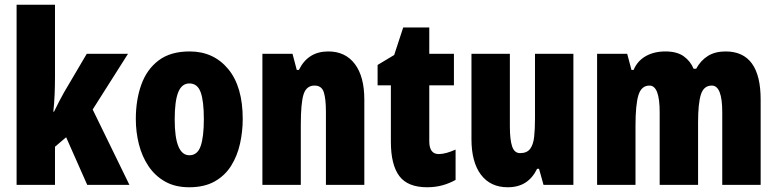

<svg xmlns="http://www.w3.org/2000/svg" viewBox="-20 -780 3278 810"><path d="M212 -458Q212 -420 210.5 -382.5Q209 -345 205 -309H208Q219 -332 230 -353Q241 -374 250 -390L346 -553H520L371 -318L526 0H348L259 -201L212 -161V0H50V-760H212Z M1004 -278Q1004 -225 992.5 -173.5Q981 -122 955 -80.5Q929 -39 885.5 -14.5Q842 10 778 10Q719 10 676.5 -14Q634 -38 606.5 -79Q579 -120 566 -171.5Q553 -223 553 -278Q553 -358 576 -422.5Q599 -487 649 -525Q699 -563 780 -563Q881 -563 942.5 -489Q1004 -415 1004 -278ZM717 -276Q717 -125 779 -125Q813 -125 826.5 -163.5Q840 -202 840 -278Q840 -354 826.5 -391Q813 -428 779 -428Q747 -428 732 -391Q717 -354 717 -276Z M1365 -563Q1437 -563 1477 -510Q1517 -457 1517 -360V0H1355V-308Q1355 -363 1346 -391Q1337 -419 1307 -419Q1273 -419 1261 -383Q1249 -347 1249 -253V0H1087V-553H1214L1232 -485H1241Q1279 -563 1365 -563Z M1831 -130Q1846 -130 1864 -135Q1882 -140 1902 -149V-21Q1875 -6 1845.5 2Q1816 10 1782 10Q1700 10 1664.5 -37.5Q1629 -85 1629 -182V-420H1573V-506L1643 -548L1681 -664H1791V-553H1895V-420H1791V-184Q1791 -130 1831 -130Z M2399 -553V0H2273L2254 -68H2246Q2227 -29 2196.5 -9.5Q2166 10 2122 10Q2049 10 2009 -43Q1969 -96 1969 -193V-553H2131V-246Q2131 -191 2140.5 -162.5Q2150 -134 2174 -134Q2203 -134 2216.5 -152Q2230 -170 2233.5 -203Q2237 -236 2237 -280V-553Z M3041 -563Q3189 -563 3189 -360V0H3027V-307Q3027 -419 2983 -419Q2949 -419 2937 -381.5Q2925 -344 2925 -264V0H2763V-307Q2763 -419 2720 -419Q2686 -419 2673.5 -379Q2661 -339 2661 -248V0H2499V-553H2626L2644 -485H2653Q2669 -523 2704 -543Q2739 -563 2787 -563Q2836 -563 2864.5 -542.5Q2893 -522 2906 -490H2917Q2936 -525 2966.5 -544Q2997 -563 3041 -563Z"/></svg>

Font: Noto Sans Gurmukhi ExtraCondensed Black
Style: Regular
Weight: 900
Width: 2
Designer: Jelle Bosma - Monotype Design Team
Foundry: Monotype Imaging Inc.
Version: Version 2.004; ttfautohint (v1.8.4.7-5d5b)